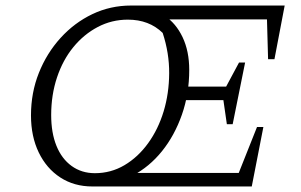

<svg xmlns="http://www.w3.org/2000/svg" viewBox="-20 -674 1089 694"><path d="M314 0Q248 0 198 -32.5Q148 -65 120 -123Q92 -181 92 -257Q92 -339 120.5 -410.5Q149 -482 199 -537Q249 -592 314 -623Q379 -654 454 -654H1009L972 -460H949L945 -604H557L575 -617Q616 -590 640 -539.5Q664 -489 664 -421Q664 -335 637.5 -259.5Q611 -184 565.5 -127.5Q520 -71 459 -39L445 -49H843L909 -215H932L890 0ZM323 -48Q381 -48 430 -77Q479 -106 515.5 -156.5Q552 -207 571.5 -271.5Q591 -336 591.5 -409Q592 -482 568 -555Q519 -603 442 -603Q384 -603 333.5 -576.5Q283 -550 245 -503.5Q207 -457 186 -394Q165 -331 165 -258Q165 -194 184 -147Q203 -100 239 -74Q275 -48 323 -48ZM614 -312 624 -361H842L832 -312ZM800 -225 784 -336 844 -448H866L821 -225Z"/></svg>

Font: Piazzolla 8pt ExtraLight
Style: Italic
Weight: 250
Italic angle: -11.3°
Designer: Juan Pablo del Peral
Foundry: Huerta Tipografica
Version: Version 2.001